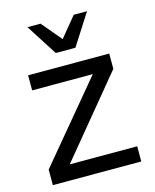

<svg xmlns="http://www.w3.org/2000/svg" viewBox="-112 -818 724 894"><g transform="rotate(-15 250.0 -370.5)"><path d="M442.9 -523.9V-450.2L131.8 -73.2H457V0H30.8V-75.2L344.2 -451.2H51.8V-523.9ZM297.9 -590.8H203.1L106.9 -741.2H169.9L251 -645L330.1 -741.2H394Z"/></g></svg>

Font: SolaimanLipi
Style: Normal
Weight: 400
Designer: Solaiman Karim
Foundry: Al Mamun Sumon
Version: Version 2.000